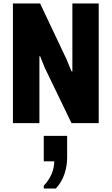

<svg xmlns="http://www.w3.org/2000/svg" viewBox="-20 -706 640 1101"><path d="M54 0V-686H210L361 -367L390 -297H395V-686H546V0H390L236 -319L210 -384L206 -383V0ZM231 375V359Q261 327 276 291.5Q291 256 291 219H231V73H365V197Q365 247 349 293.5Q333 340 300 375Z"/></svg>

Font: Chivo Mono Medium
Style: Bold
Weight: 700
Monospace: yes
Version: Version 1.008